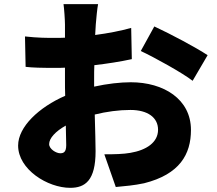

<svg xmlns="http://www.w3.org/2000/svg" viewBox="-20 -840 1040 922"><path d="M451 -820H285C288 -801 292 -743 292 -722V-659C275 -658 259 -658 244 -658C208 -658 161 -658 100 -665L103 -519C137 -515 177 -514 249 -514C262 -514 276 -514 292 -515V-458C292 -432 292 -406 293 -380C167 -325 67 -231 67 -141C67 -26 209 62 317 62C389 62 439 27 439 -114C439 -145 437 -215 435 -290C491 -304 551 -312 606 -312C689 -312 739 -276 739 -217C739 -156 683 -119 606 -106C573 -100 529 -99 481 -99L536 58C580 54 625 50 672 40C843 -3 897 -99 897 -216C897 -364 766 -445 608 -445C558 -445 495 -438 432 -424V-463C432 -485 432 -506 433 -527C494 -534 558 -544 613 -556L610 -706C560 -692 499 -680 437 -672L440 -723C442 -749 447 -801 451 -820ZM721 -713 656 -595C717 -567 858 -489 905 -452L977 -575C921 -612 801 -676 721 -713ZM216 -148C216 -176 246 -209 296 -237C297 -196 298 -162 298 -143C298 -108 284 -104 269 -104C250 -104 216 -124 216 -148Z"/></svg>

Font: Noto Sans JP Black
Style: Regular
Weight: 900
Designer: Ryoko NISHIZUKA 西塚涼子 (kana, bopomofo & ideographs); Paul D. Hunt (Latin, Greek & Cyrillic); Sandoll Communications 산돌커뮤니
Foundry: Adobe
Version: Version 2.002;hotconv 1.0.116;makeotfexe 2.5.65601